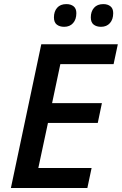

<svg xmlns="http://www.w3.org/2000/svg" viewBox="-20 -934 605 954"><path d="M34.2 0 185.1 -713.9H565.4L544.4 -615.2H279.8L238.8 -421.4H486.3L465.8 -323.2H218.3L170.4 -99.1H435.1L414.1 0ZM481.9 -800.8Q459.5 -800.8 445.3 -811.8Q431.2 -822.8 431.2 -847.7Q431.2 -877 447.3 -895.3Q463.4 -913.6 493.2 -913.6Q515.1 -913.6 528.8 -902.6Q542.5 -891.6 542.5 -868.7Q542.5 -837.4 526.1 -819.1Q509.8 -800.8 481.9 -800.8ZM298.8 -800.8Q276.4 -800.8 262.2 -811.8Q248 -822.8 248 -847.7Q248 -877 263.9 -895.3Q279.8 -913.6 309.6 -913.6Q332 -913.6 345.7 -902.6Q359.4 -891.6 359.4 -868.7Q359.4 -837.4 343 -819.1Q326.7 -800.8 298.8 -800.8Z"/></svg>

Font: Open Sans SemiBold
Style: Italic
Weight: 600
Italic angle: -12°
Designer: Monotype Design Team
Foundry: Monotype Imaging Inc.
Version: Version 3.003; ttfautohint (v1.8.4)